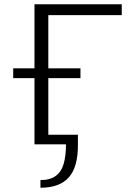

<svg xmlns="http://www.w3.org/2000/svg" viewBox="-20 -678 623 902"><path d="M142 0V-658H207V0ZM170 204V168Q216 168 242.5 148Q269 128 279.5 90.5Q290 53 290 0H177V-45H346V0Q347 106 303.5 155Q260 204 170 204ZM42 -311V-357H358V-311ZM172 -607V-658H552V-607Z"/></svg>

Font: Ysabeau Office Light
Style: Regular
Weight: 300
Designer: Christian Thalmann (Catharsis Fonts)
Version: Version 2.001;gftools[0.9.30]; featfreeze: tnum,lnum,ss02